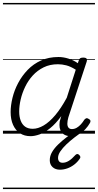

<svg xmlns="http://www.w3.org/2000/svg" viewBox="-20 -905 663 1300"><path d="M187 17Q145 17 115 -3Q85 -23 68.5 -59.5Q52 -96 52 -146Q52 -191 64.5 -242.5Q77 -294 103 -343Q129 -392 167.5 -432Q206 -472 258 -495.5Q310 -519 376 -519Q409 -519 444 -508Q479 -497 507 -477L513 -495Q517 -507 523.5 -511Q530 -515 543 -515Q562 -515 566.5 -507.5Q571 -500 567 -488L443 -111Q436 -86 436 -68Q436 -50 444 -40.5Q452 -31 467 -31Q484 -31 499.5 -40Q515 -49 528 -63.5Q541 -78 550 -93Q555 -100 562.5 -103.5Q570 -107 580 -100Q592 -94 592.5 -86Q593 -78 588 -71Q577 -51 558.5 -31Q540 -11 515.5 3Q491 17 460 17Q438 17 422 10Q406 3 396.5 -10Q387 -23 384 -41Q381 -59 384 -81Q387 -91 389.5 -100.5Q392 -110 395 -119Q357 -67 319.5 -37Q282 -7 248 5Q214 17 187 17ZM110 -150Q110 -115 120 -88.5Q130 -62 150 -47.5Q170 -33 202 -33Q237 -33 275.5 -55.5Q314 -78 353.5 -124.5Q393 -171 432 -243L493 -433Q458 -455 429 -462.5Q400 -470 372 -470Q318 -470 275.5 -449Q233 -428 202 -394Q171 -360 150.5 -317.5Q130 -275 120 -231.5Q110 -188 110 -150ZM386 244Q355 244 336 226.5Q317 209 317 180Q317 151 332.5 124.5Q348 98 374.5 72.5Q401 47 432.5 23Q464 -1 497 -23L542 -21V-17Q514 3 484 26Q454 49 429 73Q404 97 388.5 120Q373 143 373 164Q373 179 380.5 188Q388 197 404 197Q425 197 446 184Q467 171 490 145Q495 139 502.5 138Q510 137 517 145Q523 151 524 157.5Q525 164 519 171Q504 193 482.5 209.5Q461 226 436 235Q411 244 386 244ZM0 365H623V375H0ZM0 -20H623V0H0ZM0 -505H623V-500H0ZM0 -885H623V-875H0Z"/></svg>

Font: Playwrite DK Loopet Guides
Style: Regular
Weight: 400
Designer: Veronika Burian, José Scaglione
Foundry: TypeTogether
Version: Version 1.003